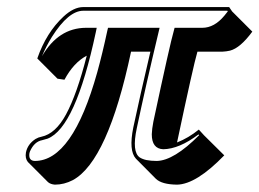

<svg xmlns="http://www.w3.org/2000/svg" viewBox="-20 -449 727 538"><path d="M622.1 -429.2 630.4 -417 687 -360.4Q653.3 -314.5 624.5 -307.1Q614.3 -304.7 603 -304.2H533.2Q522 -266.6 476.1 -49.8Q508.3 -62.5 537.1 -85.9L551.8 -69.8L608.4 -13.7Q529.8 67.4 476.1 68.4Q433.6 67.9 417 52.2L360.8 -4.4Q340.3 -26.9 353.5 -91.8Q372.6 -181.6 401.4 -304.2H347.2Q282.2 2.4 184.1 55.7Q159.7 68.4 133.8 68.4Q121.6 67.4 114.7 61.5L58.1 4.9Q49.8 -5.4 52.7 -22Q57.6 -45.4 79.6 -59.6Q87.9 -64.5 96.2 -65.9Q135.7 -74.2 165 -128.4Q195.8 -185.5 223.1 -293Q186.5 -273.9 160.6 -225.6L141.1 -228.5L84.5 -285.2Q109.9 -357.9 157.7 -402.3Q186.5 -429.2 213.4 -429.2ZM617.2 -418.9H213.4Q171.9 -418.9 125.5 -345.7Q108.9 -318.8 97.7 -291.5Q143.6 -370.6 220.7 -371.1H251L248.5 -358.9Q191.4 -90.8 113.3 -60.5Q106 -58.1 98.1 -56.2Q76.2 -52.2 64 -24.9Q63 -21.5 62.5 -20Q59.6 -1.5 73.2 1.5Q75.7 2 77.6 2Q183.1 2 252.4 -246.1Q267.1 -299.3 280.8 -363.3L282.7 -371.1H427.2L424.3 -358.9Q387.2 -203.6 363.3 -89.8Q349.1 -23.4 371.6 -7.8Q379.4 -2.9 390.6 -0.5Q403.3 2 419.4 2Q467.3 1 538.1 -70.3L536.1 -72.3Q482.4 -31.7 437.5 -30.8Q405.3 -32.2 405.3 -72.8Q405.8 -87.9 409.7 -107.9Q456.5 -327.1 467.3 -363.8L469.2 -371.1H546.9Q580.6 -371.1 608.9 -405.3Q613.8 -411.1 618.2 -417Z"/></svg>

Font: Linux Biolinum Shadow O
Style: Italic
Weight: 400
Italic angle: -12°
Designer: Philipp H. Poll
Foundry: Philipp H. Poll
Version: Version 0.6.2